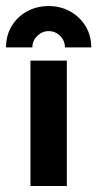

<svg xmlns="http://www.w3.org/2000/svg" viewBox="-54 -618 323 638"><path d="M47.2 0V-416.7H168.1V0ZM-34 -460.4Q-34 -500 -15.3 -531.2Q3.5 -562.5 35.8 -580.2Q68.1 -597.9 107.6 -597.9Q147.2 -597.9 179.5 -579.9Q211.8 -561.8 230.6 -530.6Q249.3 -499.3 249.3 -460.4H161.8Q161.8 -482.6 145.8 -498.6Q129.9 -514.6 107.6 -514.6Q86.1 -514.6 69.8 -498.6Q53.5 -482.6 53.5 -460.4Z"/></svg>

Font: co2trust
Style: Bold
Weight: 700
Designer: Kristian Moeller
Foundry: Dicotype
Version: Version 1.000